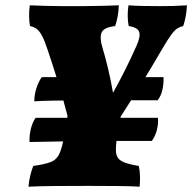

<svg xmlns="http://www.w3.org/2000/svg" viewBox="-20 -699 723 722"><path d="M87 3Q89 -19 94 -39.5Q99 -60 105 -75Q149 -81 171.5 -90Q194 -99 204.5 -123.5Q215 -148 223 -197L234 -263Q218 -325 199.5 -386Q181 -447 160 -509Q148 -546 138 -564.5Q128 -583 117.5 -590.5Q107 -598 93 -601Q90 -615 89.5 -636Q89 -657 92 -679Q118 -678 149 -677Q180 -676 207.5 -676Q235 -676 249 -676Q267 -676 297 -676Q327 -676 361.5 -677Q396 -678 427 -679Q426 -655 422 -635Q418 -615 413 -601Q370 -596 362 -576.5Q354 -557 365 -521Q377 -481 387 -438.5Q397 -396 405 -350Q429 -393 451 -437Q473 -481 493 -526Q509 -561 503.5 -578.5Q498 -596 464 -601Q457 -636 463 -679Q488 -677 523 -676.5Q558 -676 580 -676Q608 -676 630 -676.5Q652 -677 683 -679Q681 -637 669 -601Q658 -599 647.5 -592.5Q637 -586 624 -568.5Q611 -551 590 -515Q514 -384 434 -261L421 -187Q414 -147 416.5 -125Q419 -103 438.5 -92.5Q458 -82 502 -75Q506 -56 506.5 -35.5Q507 -15 505 3Q472 1 421 0.5Q370 0 309 0Q242 0 185 0.5Q128 1 87 3ZM109 -318Q109 -342 116.5 -366Q124 -390 137 -409H320L356 -322Q294 -322 250.5 -321.5Q207 -321 174 -320.5Q141 -320 109 -318ZM406 -322 469 -409H595Q596 -386 591 -362.5Q586 -339 573 -322ZM91 -165Q90 -188 95.5 -212.5Q101 -237 114 -256H574Q576 -234 570 -210.5Q564 -187 551 -169Q476 -169 405.5 -169Q335 -169 259 -168Q183 -167 91 -165Z"/></svg>

Font: Vollkorn Black
Style: Italic
Weight: 900
Italic angle: -11°
Designer: Friedrich Althausen
Foundry: Friedrich Althausen
Version: Version 5.000; ttfautohint (v1.8.3)